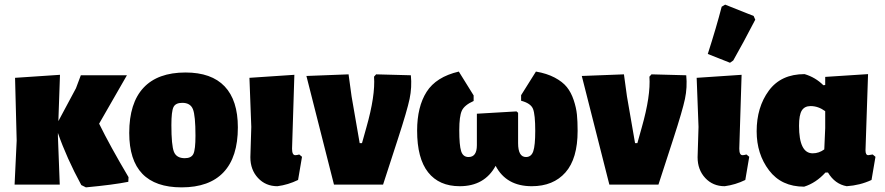

<svg xmlns="http://www.w3.org/2000/svg" viewBox="-20 -797 3820 829"><path d="M43 0 52 -190 45 -461 239 -474 232 -274 308 -416 329 -472H528L408 -263Q455 -167 535 -32L534 -12Q469 1 351 12L331 2Q268 -114 230 -223V-210L238 0Z M781 -484Q893 -484 950 -424Q1007 -364 1007 -247Q1007 -119 945.5 -53.5Q884 12 764 12Q538 12 538 -223Q538 -352 599.5 -418Q661 -484 781 -484ZM767 -353Q738 -353 729 -334.5Q720 -316 720 -257Q720 -169 731 -141.5Q742 -114 778 -114Q806 -114 815 -132.5Q824 -151 824 -211Q824 -298 813 -325.5Q802 -353 767 -353Z M1178 7Q1127 7 1094 -28.5Q1061 -64 1061 -118L1065 -249L1057 -461L1251 -474L1241 -155Q1241 -127 1255 -127Q1262 -127 1272 -130L1284 -120L1267 -20Q1224 1 1178 7Z M1754 -472Q1759 -420 1748.5 -370Q1738 -320 1698 -197L1634 0H1422L1303 -469L1485 -476L1498 -381L1533 -179H1543L1562 -247Q1601 -384 1595 -466L1604 -476Z M1965 7Q1876 7 1828.5 -53Q1781 -113 1781 -233Q1781 -336 1822 -400.5Q1863 -465 1961 -488L2025 -385V-361Q1985 -343 1974 -319Q1963 -295 1963 -235Q1963 -170 1971 -144.5Q1979 -119 2003 -119Q2039 -119 2039 -170V-306L2210 -316L2217 -310V-179Q2217 -119 2251 -119Q2274 -119 2282.5 -144Q2291 -169 2291 -232Q2291 -302 2281.5 -326.5Q2272 -351 2230 -362V-386L2294 -488Q2341 -480 2375 -462Q2409 -444 2427.5 -421Q2446 -398 2457 -365Q2468 -332 2471 -302.5Q2474 -273 2474 -232Q2474 -112 2421.5 -52.5Q2369 7 2276 7Q2166 7 2120 -81Q2072 7 1965 7Z M2943 -472Q2948 -420 2937.5 -370Q2927 -320 2887 -197L2823 0H2611L2492 -469L2674 -476L2687 -381L2722 -179H2732L2751 -247Q2790 -384 2784 -466L2793 -476Z M3096 -768 3111 -777 3234 -728 3241 -712Q3187 -608 3146 -536L3132 -526L3036 -564Q3073 -679 3096 -768ZM3109 7Q3058 7 3025 -28.5Q2992 -64 2992 -118L2996 -249L2988 -461L3182 -474L3172 -155Q3172 -127 3186 -127Q3193 -127 3203 -130L3215 -120L3198 -20Q3155 1 3109 7Z M3452 9Q3354 9 3300.5 -61.5Q3247 -132 3247 -230Q3247 -334 3299.5 -405.5Q3352 -477 3454 -477Q3501 -463 3535 -429L3543 -430V-465L3728 -477L3717 -148Q3717 -127 3729 -127Q3730 -127 3748 -130L3760 -120L3743 -20Q3694 3 3636 7Q3585 -2 3555 -52H3544Q3503 -7 3452 9ZM3430 -254Q3430 -135 3489 -135Q3516 -135 3539 -152L3543 -244V-317Q3513 -339 3480 -339Q3454 -339 3442 -320Q3430 -301 3430 -254Z"/></svg>

Font: Alegreya Sans SC Black
Style: Regular
Weight: 900
Designer: Juan Pablo del Peral
Foundry: Huerta Tipografica
Version: Version 2.007